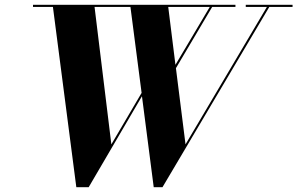

<svg xmlns="http://www.w3.org/2000/svg" viewBox="-20 -770 1239 800"><path d="M753 -168.5 713 -486 864 -741H961V-750H117.5V-741H200.5L298 10H349.5L571.5 -369L620.5 10H657L1102 -741H1199V-750H1004V-741H1092ZM444 -168.5 374 -741H523.5L570 -383ZM681 -741H854L711 -500Z"/></svg>

Font: Bodoni* 24pt
Style: Bold Italic
Weight: 700
Italic angle: -13°
Version: Version 2.3